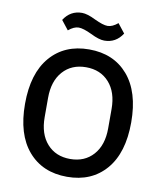

<svg xmlns="http://www.w3.org/2000/svg" viewBox="-97 -982 907 1072"><g transform="rotate(10 356.0 -446.0)"><path d="M576 -82Q495 12 356 12Q217 12 136 -82Q55 -176 55 -349Q55 -522 136 -616Q217 -710 356 -710Q495 -710 576 -616Q657 -522 657 -349Q657 -176 576 -82ZM536 -294V-404Q536 -499 487 -554Q438 -609 356 -609Q274 -609 225 -554Q176 -499 176 -404V-294Q176 -199 225 -144Q274 -89 356 -89Q438 -89 487 -144Q536 -199 536 -294ZM429 -773Q399 -773 351 -797Q303 -820 277 -820Q250 -820 219 -794L178 -846Q215 -904 281 -904Q311 -904 359 -880Q407 -857 433 -857Q460 -857 491 -883L532 -831Q495 -773 429 -773Z"/></g></svg>

Font: IBM Plex Sans Medm
Style: Regular
Weight: 500
Designer: Mike Abbink, Paul van der Laan, Pieter van Rosmalen
Foundry: Bold Monday
Version: Version 3.005